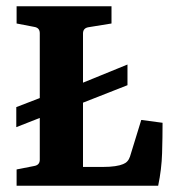

<svg xmlns="http://www.w3.org/2000/svg" viewBox="-20 -593 556 613"><path d="M32 -251 172 -305H186L387 -387V-321L186 -242H172L32 -187ZM431 -210 499 -201Q499 -155 497.5 -104Q496 -53 485 0H33V-52L89 -63Q107 -66 107 -83V-487Q107 -504 90 -507L33 -518V-573H336V-518L262 -506Q245 -503 245 -486V-60H308Q331 -60 347.5 -62.5Q364 -65 373 -69Q389 -75 395 -93Z"/></svg>

Font: Rasa
Style: Bold
Weight: 700
Designer: Anna Giedrys (Yrsa+Rasa design), David Brezina (Yrsa art-direction, Rasa art-direction, design)
Foundry: Rosetta Type Foundry
Version: Version 2.004